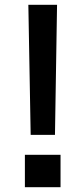

<svg xmlns="http://www.w3.org/2000/svg" viewBox="-20 -783 354 810"><path d="M85 6.8V-129.9H235.4V6.8ZM211.9 -213.9H109.4L99.6 -762.7H220.7Z"/></svg>

Font: Gothic A1 SemiBold
Style: Regular
Weight: 600
Version: Version 2.50